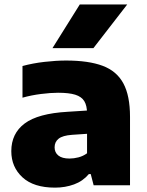

<svg xmlns="http://www.w3.org/2000/svg" viewBox="-20 -828 655 858"><path d="M226 10.5Q130.5 10.5 80.5 -35.5Q30.5 -81.5 30.5 -152.5Q30.5 -231.5 90.2 -276.2Q150 -321 282.5 -328.5L400 -336L420 -233.5L302 -225.5Q260 -222.5 242 -208.2Q224 -194 224 -169.5Q224 -146.5 240.8 -133Q257.5 -119.5 290.5 -119.5Q310 -119.5 330.5 -124.8Q351 -130 369 -143V-321Q369 -355.5 356.8 -375.8Q344.5 -396 316.2 -404.8Q288 -413.5 239.5 -413.5Q206.5 -413.5 163 -408Q119.5 -402.5 80.5 -391.5V-533Q126.5 -545.5 178.8 -551.5Q231 -557.5 275.5 -557.5Q375.5 -557.5 438.5 -534Q501.5 -510.5 531.2 -455.5Q561 -400.5 561 -306V0H398.5L385.5 -50H377Q350.5 -18.5 311 -4Q271.5 10.5 226 10.5ZM214.5 -613 336.5 -808H548.5L397.5 -613Z"/></svg>

Font: Encode Sans SemiExpanded ExtraBold
Style: Regular
Weight: 800
Width: 6
Designer: Multiple Designers
Foundry: Impallari Type
Version: Version 3.002